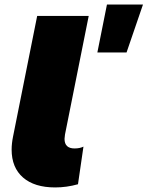

<svg xmlns="http://www.w3.org/2000/svg" viewBox="-20 -812 647 842"><path d="M31 -156Q31 -182 37 -212L143 -742H369L265 -222Q263 -208 263 -203Q263 -161 307 -161Q330 -161 346 -169L322 -4Q272 10 222 10Q131 10 81 -33.5Q31 -77 31 -156ZM449 -792H607L535 -582H407Z"/></svg>

Font: Montserrat Alternates Black
Style: Italic
Weight: 900
Italic angle: -11.3°
Designer: Julieta Ulanovsky
Foundry: Julieta Ulanovsky
Version: Version 7.200